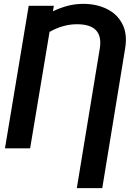

<svg xmlns="http://www.w3.org/2000/svg" viewBox="-20 -757 670 980"><path d="M502 203.1H372.1L489.3 -509.3Q509.3 -633.3 373 -633.3Q302.2 -633.3 232.9 -594.2L133.8 0H5.4L126.5 -727.5H254.9L250 -699.2Q283.7 -715.8 323 -726.6Q362.3 -737.3 405.3 -737.3Q472.7 -737.3 525.6 -711.2Q578.6 -685.1 604.7 -634.3Q630.9 -583.5 618.7 -509.3Z"/></svg>

Font: Inter Display SemiBold
Style: Italic
Weight: 600
Italic angle: -9.39999°
Designer: Rasmus Andersson
Foundry: rsms
Version: Version 4.000;git-a52131595